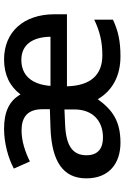

<svg xmlns="http://www.w3.org/2000/svg" viewBox="142 -730 599 922"><g transform="rotate(-90 441.0 -269.5)"><path d="M616 -549C542 -549 486 -521 448 -470C417 -525 363 -549 283 -549C214 -549 142 -529 92 -502L126 -425C171 -447 223 -465 275 -465C337 -465 377 -438 377 -365V-329L286 -326C124 -320 45 -264 45 -154C45 -42 120 10 216 10C322 10 375 -30 425 -99C468 -26 540 10 631 10C704 10 753 -1 807 -26V-116C753 -90 702 -77 636 -77C542 -77 490 -133 487 -247H833V-307C833 -455 748 -549 616 -549ZM614 -466C689 -466 724 -409 725 -326H489C496 -418 541 -466 614 -466ZM307 -256 376 -259V-212C376 -119 317 -74 241 -74C190 -74 156 -97 156 -153C156 -215 194 -252 307 -256Z"/></g></svg>

Font: Noto Sans Lisu Medium
Style: Regular
Weight: 500
Designer: Monotype Design Team. David Williams.
Foundry: Monotype Imaging Inc.
Version: Version 2.102